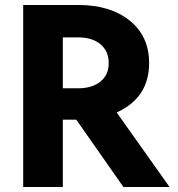

<svg xmlns="http://www.w3.org/2000/svg" viewBox="-20 -750 712 770"><path d="M232 -270V0H73V-730H295Q422 -730 500 -667.5Q578 -605 578 -497Q578 -358 448 -299L660 0H475L286 -270ZM232 -600V-396H294Q350 -396 383 -423Q416 -450 416 -497Q416 -545 383 -572.5Q350 -600 294 -600Z"/></svg>

Font: Freely
Style: Bold
Weight: 700
Designer: Kris Sowersby
Foundry: Klim Type Foundry
Version: Version 1.006;hotconv 1.0.113;makeotfexe 2.5.65598;200799169